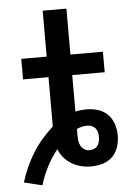

<svg xmlns="http://www.w3.org/2000/svg" viewBox="-56 -777 612 895"><g transform="rotate(-5 250.0 -329.5)"><path d="M106 76 21 55Q32 20 47 -14Q62 -48 81.5 -79.5Q101 -111 125.5 -139.5Q150 -168 178 -193V-424H59V-520H178V-735H289V-520H441V-424H289V-253Q302 -256 315 -257.5Q328 -259 342 -259Q369 -259 395 -251Q421 -243 440 -224Q459 -205 467.5 -178.5Q476 -152 476 -126Q476 -98 467.5 -71.5Q459 -45 439.5 -26Q420 -7 393 0.5Q366 8 339 8Q315 8 292 2Q269 -4 249 -16Q229 -28 213.5 -46Q198 -64 190 -86Q161 -50 140 -9Q119 32 106 76ZM339 -68Q349 -68 359.5 -72Q370 -76 376.5 -84.5Q383 -93 385.5 -104Q388 -115 388 -126Q388 -137 385.5 -148Q383 -159 375.5 -167.5Q368 -176 357.5 -179.5Q347 -183 336 -183Q324 -183 312 -180Q300 -177 289 -172Q289 -164 289 -157Q289 -150 289 -142Q289 -130 290.5 -117Q292 -104 298 -93Q304 -82 315 -75Q326 -68 339 -68Z"/></g></svg>

Font: Iosevka SS04
Style: Bold
Weight: 700
Monospace: yes
Designer: Belleve Invis
Foundry: Belleve Invis
Version: Version 19.0.0; ttfautohint (v1.8.4)